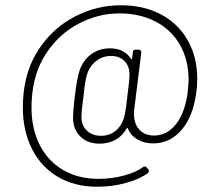

<svg xmlns="http://www.w3.org/2000/svg" viewBox="-20 -619 838 731"><path d="M731 -318Q731 -289 727 -265Q715 -175 671 -124Q627 -73 563 -73Q529 -73 503.5 -88Q478 -103 467 -129Q465 -135 462 -130Q447 -102 420 -87Q393 -72 360 -72Q313 -72 285.5 -99.5Q258 -127 258 -171Q258 -185 262 -227L265 -254Q270 -298 279 -337Q290 -382 322 -408.5Q354 -435 399 -435Q425 -435 445.5 -425Q466 -415 478 -396Q480 -394 481.5 -394Q483 -394 483 -397L486 -421Q487 -430 496 -430H508Q513 -430 516 -426.5Q519 -423 518 -419L491 -202Q490 -196 490 -186Q490 -148 510.5 -125.5Q531 -103 567 -103Q615 -103 649 -145Q683 -187 694 -263Q698 -299 698 -314Q698 -391 665 -448.5Q632 -506 572 -537Q512 -568 435 -568Q354 -568 279.5 -529Q205 -490 156 -416Q107 -342 101 -240Q100 -230 100 -209Q100 -129 131 -67.5Q162 -6 220 28Q278 62 355 62Q406 62 453 49Q500 36 525 17Q527 15 531 15Q536 15 539 19L545 26Q547 28 547 32Q547 37 543 40Q512 63 459.5 77.5Q407 92 350 92Q264 92 200 54Q136 16 101.5 -52.5Q67 -121 67 -210Q67 -232 68 -243Q75 -353 129 -433.5Q183 -514 266 -556.5Q349 -599 440 -599Q527 -599 593 -564Q659 -529 695 -465Q731 -401 731 -318ZM454 -178Q461 -210 465 -254Q473 -313 473 -336Q473 -367 454 -386.5Q435 -406 403 -406Q369 -406 344 -385Q319 -364 310 -331Q303 -305 298 -254L294 -221Q290 -193 290 -174Q290 -142 310.5 -122Q331 -102 365 -102Q399 -102 422.5 -123Q446 -144 454 -178Z"/></svg>

Font: Barlow Semi Condensed ExLight
Style: Regular
Weight: 275
Width: 4
Designer: Jeremy Tribby
Foundry: Tribby Type
Version: Version 1.408